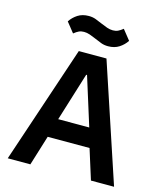

<svg xmlns="http://www.w3.org/2000/svg" viewBox="-130 -1003 933 1099"><g transform="rotate(15 336.0 -453.5)"><path d="M514 0 458 -178H210L155 0H21L255 -698H419L651 0ZM336 -578H331L242 -291H426ZM409 -768Q386 -768 367.5 -775Q349 -782 331 -790Q308 -800 290.5 -806Q273 -812 256 -812Q239 -812 226 -806Q213 -800 197 -787L150 -846Q167 -872 194 -889.5Q221 -907 259 -907Q282 -907 300.5 -900Q319 -893 337 -885Q360 -875 377.5 -869Q395 -863 412 -863Q429 -863 442 -869Q455 -875 471 -888L518 -829Q501 -803 474 -785.5Q447 -768 409 -768Z"/></g></svg>

Font: IBM Plex Sans Hebrew SemiBold
Style: Regular
Weight: 600
Designer: Mike Abbink, Paul van der Laan, Pieter van Rosmalen, Yanek Iontef
Foundry: Bold Monday
Version: Version 1.2